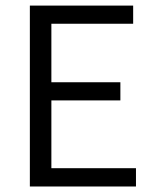

<svg xmlns="http://www.w3.org/2000/svg" viewBox="-20 -677 560 697"><path d="M88.4 0V-656.7H463.4V-590.8H166.5V-378.4H417V-312.5H166.5V-66.4H473.6V0Z"/></svg>

Font: Varta Light
Style: Regular
Weight: 400
Version: Version 1.004